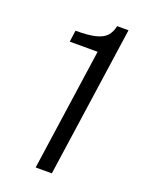

<svg xmlns="http://www.w3.org/2000/svg" viewBox="-138 -793 664 864"><g transform="rotate(20 194.5 -361.5)"><path d="M143 0 227 -584.5H93.5L101 -639.5Q162.5 -639.5 197.2 -648.2Q232 -657 248.2 -675.8Q264.5 -694.5 270 -723H324.5L220.5 0Z"/></g></svg>

Font: Public Sans Thin Light
Style: Italic
Weight: 300
Italic angle: -8°
Version: Version 2.001